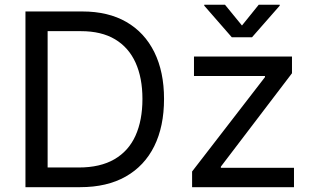

<svg xmlns="http://www.w3.org/2000/svg" viewBox="-20 -775 1296 795"><path d="M312 0H136.2V-81.5H306.2Q395 -81.5 453.6 -115.5Q512.2 -149.4 541 -213.1Q569.8 -276.9 569.8 -365.2Q569.8 -452.6 541.3 -515.6Q512.7 -578.6 456.3 -612.3Q399.9 -646 314.9 -646H132.3V-727.5H321.3Q427.7 -727.5 503.2 -684.1Q578.6 -640.6 618.9 -559.3Q659.2 -478 659.2 -365.2Q659.2 -251.5 618.7 -169.7Q578.1 -87.9 500.5 -43.9Q422.9 0 312 0ZM177.2 -727.5V0H85.4V-727.5ZM775.4 0V-64.9L1077.1 -455.6V-460.4H783.2V-541H1189V-471.7L894.5 -85V-80.1H1197.3V0ZM911.6 -755.4 981.9 -669.4 1051.3 -755.4H1138.2V-751.5L1023.4 -620.6H939.9L825.7 -751.5V-755.4Z"/></svg>

Font: Inter 17pt
Style: Regular
Weight: 400
Version: Version 4.001;git-66647c0bb